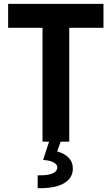

<svg xmlns="http://www.w3.org/2000/svg" viewBox="-20 -740 582 1003"><path d="M202.1 -594.7H22.5V-719.7H520.5V-594.7H341.8V0H202.1ZM279.3 133.8Q279.3 118.7 259.5 108.2Q239.7 97.7 205.1 95.7L236.3 0H296.9L278.8 51.3Q317.4 61.5 339.1 84.2Q360.8 106.9 360.4 140.6Q360.8 189.5 314.9 217Q269 244.6 176.8 243.2V175.8Q228.5 177.2 253.9 166.3Q279.3 155.3 279.3 133.8Z"/></svg>

Font: Reddit Sans Chocolate
Style: Bold
Weight: 700
Designer: Stephen Hutchings
Foundry: Reddit
Version: Version 1.011